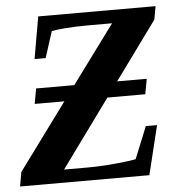

<svg xmlns="http://www.w3.org/2000/svg" viewBox="-51 -702 711 749"><g transform="rotate(-5 304.5 -327.5)"><path d="M198.7 -315.9H82.5L93.3 -375.5H242.7L410.6 -603H316.9Q268.6 -603 229 -599.9Q189.5 -596.7 173.8 -593.3L140.6 -490.2H97.2L126 -654.8H585.4L576.2 -603L410.6 -375.5H526.4L515.6 -315.9H367.2L174.3 -50.8H265.6Q318.8 -50.8 376.7 -56.4Q434.6 -62 456.1 -66.9L506.8 -191.9H550.8L503.9 0H-2.4L7.3 -55.7Z"/></g></svg>

Font: Tinos
Style: Bold Italic
Weight: 700
Italic angle: -16.333°
Designer: Steve Matteson
Foundry: Monotype Imaging Inc.
Version: Version 1.23